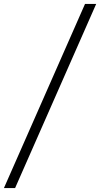

<svg xmlns="http://www.w3.org/2000/svg" viewBox="-99 -760 511 980"><path d="M-79 200 335 -740H392L-22 200Z"/></svg>

Font: Livvic Light
Style: Italic
Weight: 300
Italic angle: -10°
Designer: Jacques Le Bailly, Baron von Fonthausen
Version: Version 1.001; ttfautohint (v1.8.2)